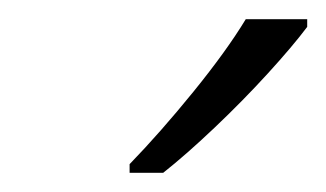

<svg xmlns="http://www.w3.org/2000/svg" viewBox="-20 -786 340 200"><path d="M115 -615Q147 -648 181.5 -690.5Q216 -733 236 -766H300V-758Q285 -738 259 -709.5Q233 -681 203.5 -653Q174 -625 150 -606H115Z"/></svg>

Font: Noto Sans SemiCondensed Light
Style: Italic
Weight: 300
Width: 4
Italic angle: -12°
Designer: Monotype Design Team
Foundry: Monotype Imaging Inc.
Version: Version 2.013; ttfautohint (v1.8.4.7-5d5b)